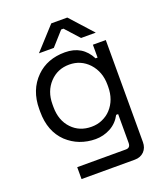

<svg xmlns="http://www.w3.org/2000/svg" viewBox="-160 -792 916 1092"><g transform="rotate(-20 298.0 -245.5)"><path d="M452 -418H464V-496H542V122Q542 156 521 178Q499 200 465 200H142V128H437Q464 128 464 98V-76H452Q429 -32 387 -9Q344 14 296 14Q247 14 202 -3Q160 -19 124 -52Q52 -121 52 -240V-256Q52 -372 125 -444Q192 -510 299 -510Q405 -510 452 -418ZM298 -60Q334 -60 363 -73Q395 -87 416 -110Q464 -162 464 -242V-254Q464 -332 416 -385Q368 -436 298 -436Q227 -436 180 -386Q132 -335 132 -256V-240Q132 -158 180 -108Q226 -60 298 -60ZM249 -555H159L283 -691H380L503 -555H414L338 -639H324Z"/></g></svg>

Font: Rilu
Style: Regular
Weight: 500
Designer: Alí Sinisterra
Foundry: Alí Sinisterra
Version: 0.1